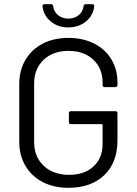

<svg xmlns="http://www.w3.org/2000/svg" viewBox="-20 -889 653 917"><path d="M72 -212V-488Q72 -553 101.5 -603Q131 -653 184 -680.5Q237 -708 307 -708Q376 -708 429.5 -681Q483 -654 512 -605.5Q541 -557 541 -496V-483Q541 -473 531 -473H480Q470 -473 470 -483V-495Q470 -562 425.5 -604Q381 -646 307 -646Q233 -646 188 -603Q143 -560 143 -490V-210Q143 -140 189 -97Q235 -54 310 -54Q383 -54 426.5 -94Q470 -134 470 -201V-292Q470 -296 466 -296H319Q309 -296 309 -306V-348Q309 -358 319 -358H531Q541 -358 541 -348V-219Q541 -112 477.5 -52Q414 8 307 8Q237 8 184 -19.5Q131 -47 101.5 -97Q72 -147 72 -212ZM183 -859Q183 -869 193 -869H223Q233 -869 234 -859Q237 -833 257.5 -816.5Q278 -800 306 -800Q335 -800 355.5 -816.5Q376 -833 379 -859Q380 -869 390 -869H420Q430 -869 430 -860Q426 -816 391 -787Q356 -758 306 -758Q257 -758 222.5 -786.5Q188 -815 183 -859Z"/></svg>

Font: Amber EN
Style: Regular
Weight: 400
Designer: Jeremy Tribby
Foundry: Tribby Type Co.
Version: Version 1.403 November 24, 2021